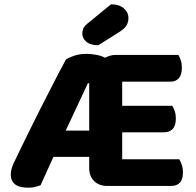

<svg xmlns="http://www.w3.org/2000/svg" viewBox="-20 -861 909 891"><path d="M478 2Q440 2 417 -20.5Q394 -43 394 -81V-133H228L168 -1Q155 3 143 6.5Q131 10 111 10Q69 10 49.5 -6Q30 -22 30 -50Q30 -64 33.5 -77Q37 -90 45 -107Q57 -133 76 -171.5Q95 -210 117 -255Q139 -300 163 -347.5Q187 -395 210 -439.5Q233 -484 252.5 -522Q272 -560 286 -585Q299 -594 324.5 -602.5Q350 -611 382 -611Q401 -611 424.5 -607Q448 -603 468 -593Q491 -606 516 -606H808Q814 -596 819 -581Q824 -566 824 -547Q824 -514 810 -498Q796 -482 770 -482H547V-370H779Q786 -360 791 -345Q796 -330 796 -311Q796 -278 781.5 -262.5Q767 -247 741 -247H547V-122H812Q818 -112 823.5 -96Q829 -80 829 -61Q829 -28 814.5 -13Q800 2 774 2ZM285 -255H394V-475H388ZM495 -841Q533 -841 554.5 -822.5Q576 -804 576 -777Q576 -758 567 -743Q558 -728 533 -712L436 -651Q400 -651 381 -667Q362 -683 362 -705Q362 -717 366 -727.5Q370 -738 384 -750Z"/></svg>

Font: Baloo Paaji 2
Style: Bold
Weight: 700
Designer: Shuchita Grover, Noopur Datye and Ek Type
Foundry: Ek Type
Version: Version 1.640;hotconv 1.0.111;makeotfexe 2.5.65597; ttfautoh